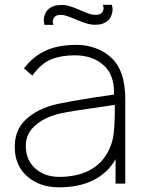

<svg xmlns="http://www.w3.org/2000/svg" viewBox="-20 -765 604 800"><path d="M449 -725Q449 -710.5 440.5 -692.5Q432.5 -679 418.2 -671.2Q404 -663.5 389.5 -662.5Q367.5 -660.5 348.2 -665.2Q329 -670 305 -680Q274 -693.5 260 -698Q246.5 -703 232.5 -703Q215.5 -703 207.8 -694.8Q200 -686.5 200 -675Q200 -667.5 203 -661.5H165.5Q162.5 -671 162.5 -681Q162.5 -696.5 171 -713.5Q179 -727 193.2 -734.8Q207.5 -742.5 222 -743.5Q244.5 -746 263.2 -741.2Q282 -736.5 306 -726Q322 -719 333.2 -714.5Q344.5 -710 351.5 -707.5Q365.5 -703 379 -703Q396 -703 403.8 -711.5Q411.5 -720 411.5 -731Q411.5 -738 408.5 -745H446Q449 -735 449 -725ZM461.5 0V-102Q445 -72 420.8 -49.8Q396.5 -27.5 366.5 -13Q336.5 1.5 301 8.5Q265.5 15.5 226 15.5Q145.5 15.5 93.5 -30Q41.5 -76 41.5 -152Q41.5 -204 65 -240Q88.5 -276 140.5 -304Q175.5 -322.5 223 -332.5Q247 -337.5 281.8 -343.8Q316.5 -350 363.5 -357.5L455 -371Q457.5 -453 411.5 -493.5Q366 -534.5 291.5 -534.5Q235 -534.5 194 -518Q153.5 -502.5 114.5 -450L80 -480Q100.5 -507 124.2 -525.8Q148 -544.5 175.2 -556.2Q202.5 -568 233.8 -573Q265 -578 300 -578Q339.5 -578 376 -565Q412.5 -552 438.5 -529Q502 -476 502 -352V0ZM458.5 -328Q265 -300.5 237.5 -293.5Q171.5 -280 129 -244.5Q87.5 -209 87.5 -157.5Q87.5 -98.5 126.5 -63.5Q166 -28 227 -28Q300.5 -28 353.5 -55.8Q406.5 -83.5 433.5 -139.5Q450.5 -174.5 454 -211.5Q458.5 -249 458.5 -328Z"/></svg>

Font: Russisch Sans ExtraLight
Style: Regular
Weight: 200
Width: 4
Designer: Michael Sharanda (font) & Cristiano Sobral (main changes)
Foundry: Michael Sharanda
Version: Version 2.00;September 8, 2020;FontCreator 13.0.0.2681 64-bi